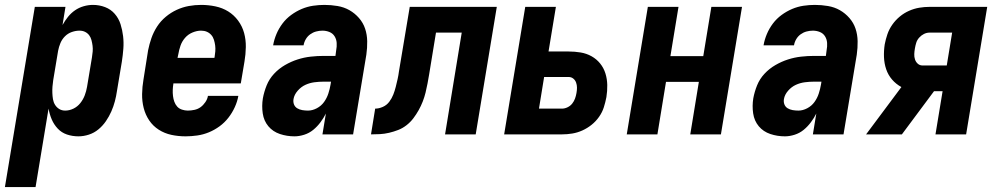

<svg xmlns="http://www.w3.org/2000/svg" viewBox="-54 -548 4074 783"><path d="M-34 215 88 -520H213L201 -446Q211 -464 223.5 -479.5Q236 -495 252 -506Q268 -517 287 -522.5Q306 -528 325 -528Q351 -528 374.5 -519Q398 -510 414 -491.5Q430 -473 437.5 -449.5Q445 -426 448 -400.5Q451 -375 449 -349Q447 -323 443 -297L423 -177Q420 -156 414.5 -135Q409 -114 400 -93.5Q391 -73 378 -54Q365 -35 347.5 -20.5Q330 -6 308.5 1Q287 8 266 8Q241 8 219 0.5Q197 -7 181.5 -23.5Q166 -40 157 -61Q148 -82 144 -105L91 215ZM212 -97Q229 -97 245.5 -105Q262 -113 273.5 -127.5Q285 -142 291.5 -159Q298 -176 301 -194L321 -314Q323 -326 324 -338Q325 -350 323.5 -361.5Q322 -373 319 -384.5Q316 -396 309.5 -404.5Q303 -413 293 -418Q283 -423 270 -423Q255 -423 239 -417.5Q223 -412 211 -400Q199 -388 192.5 -372.5Q186 -357 183 -341L163 -221Q161 -208 160 -195Q159 -182 159.5 -169Q160 -156 162 -143.5Q164 -131 170.5 -120.5Q177 -110 187.5 -103.5Q198 -97 212 -97Z M703 8Q673 8 645 2Q617 -4 593.5 -19Q570 -34 554.5 -57Q539 -80 532 -107.5Q525 -135 525.5 -164.5Q526 -194 531 -223L550 -343Q555 -368 563.5 -392.5Q572 -417 586.5 -439.5Q601 -462 622 -479.5Q643 -497 667 -508Q691 -519 716 -523.5Q741 -528 766 -528Q796 -528 824.5 -522Q853 -516 876.5 -501.5Q900 -487 917 -464Q934 -441 941.5 -413.5Q949 -386 948.5 -356Q948 -326 943 -297L928 -208H653V-206Q651 -194 650.5 -181.5Q650 -169 651.5 -156.5Q653 -144 657 -133Q661 -122 668.5 -113.5Q676 -105 688 -101Q700 -97 712 -97Q725 -97 739 -100Q753 -103 764 -111Q775 -119 783.5 -131.5Q792 -144 794 -157H918Q914 -134 903.5 -111Q893 -88 877.5 -68Q862 -48 841.5 -33Q821 -18 798 -8.5Q775 1 750.5 4.5Q726 8 703 8ZM670 -312H820L821 -314Q823 -326 824 -338.5Q825 -351 823.5 -362.5Q822 -374 818.5 -385.5Q815 -397 807.5 -405.5Q800 -414 789.5 -418.5Q779 -423 766 -423Q749 -423 731 -415.5Q713 -408 700.5 -393.5Q688 -379 682 -361.5Q676 -344 673 -326Z M1147 8Q1116 8 1087.5 -1.5Q1059 -11 1040.5 -33Q1022 -55 1017.5 -85.5Q1013 -116 1018 -147Q1023 -174 1033.5 -200Q1044 -226 1063.5 -247Q1083 -268 1108 -282.5Q1133 -297 1159.5 -305.5Q1186 -314 1213 -317Q1240 -320 1266 -320H1314L1317 -343Q1320 -358 1319 -373Q1318 -388 1310.5 -400Q1303 -412 1289.5 -417.5Q1276 -423 1261 -423Q1248 -423 1235 -419.5Q1222 -416 1211 -408Q1200 -400 1193 -388Q1186 -376 1184 -363H1060V-364Q1064 -387 1073.5 -409.5Q1083 -432 1098 -452Q1113 -472 1133.5 -487Q1154 -502 1176.5 -511.5Q1199 -521 1222.5 -524.5Q1246 -528 1269 -528Q1296 -528 1322.5 -523.5Q1349 -519 1371 -506.5Q1393 -494 1410 -474.5Q1427 -455 1435 -431Q1443 -407 1443.5 -380Q1444 -353 1440 -325L1386 0H1261L1275 -85Q1266 -67 1253 -49.5Q1240 -32 1223.5 -18.5Q1207 -5 1186.5 1.5Q1166 8 1147 8ZM1202 -97Q1220 -97 1238 -106.5Q1256 -116 1267.5 -132Q1279 -148 1285 -166.5Q1291 -185 1294 -203L1296 -215H1266Q1247 -215 1228 -212.5Q1209 -210 1191.5 -202Q1174 -194 1160 -178Q1146 -162 1143 -144Q1141 -132 1145 -122Q1149 -112 1158 -106.5Q1167 -101 1178.5 -99Q1190 -97 1202 -97Z M1459 0 1476 -105Q1491 -105 1507 -112Q1523 -119 1533.5 -133Q1544 -147 1550 -162.5Q1556 -178 1560 -194Q1564 -210 1567.5 -225.5Q1571 -241 1573 -257L1617 -520H1972L1886 0H1761L1829 -415H1724L1696 -244Q1693 -226 1689.5 -207.5Q1686 -189 1681.5 -170.5Q1677 -152 1670 -134Q1663 -116 1653.5 -99Q1644 -82 1632 -66Q1620 -50 1604 -37.5Q1588 -25 1570 -18Q1552 -11 1533 -6.5Q1514 -2 1495.5 -1Q1477 0 1459 0Z M2002 0 2088 -520H2213L2183 -338H2265Q2290 -338 2314 -334Q2338 -330 2358.5 -318.5Q2379 -307 2393.5 -289Q2408 -271 2415 -248.5Q2422 -226 2422.5 -201.5Q2423 -177 2419 -152Q2415 -131 2408.5 -110.5Q2402 -90 2389 -71.5Q2376 -53 2358.5 -39Q2341 -25 2321 -16Q2301 -7 2280 -3.5Q2259 0 2238 0ZM2144 -105H2238Q2249 -105 2260.5 -110.5Q2272 -116 2279.5 -125.5Q2287 -135 2291 -146Q2295 -157 2297 -169Q2299 -180 2299 -190.5Q2299 -201 2295.5 -211Q2292 -221 2284 -227.5Q2276 -234 2265 -234H2165Z M2502 0 2588 -520H2713L2680 -319H2814L2847 -520H2972L2886 0H2761L2796 -214H2662L2627 0Z M3147 8Q3116 8 3087.5 -1.5Q3059 -11 3040.5 -33Q3022 -55 3017.5 -85.5Q3013 -116 3018 -147Q3023 -174 3033.5 -200Q3044 -226 3063.5 -247Q3083 -268 3108 -282.5Q3133 -297 3159.5 -305.5Q3186 -314 3213 -317Q3240 -320 3266 -320H3314L3317 -343Q3320 -358 3319 -373Q3318 -388 3310.5 -400Q3303 -412 3289.5 -417.5Q3276 -423 3261 -423Q3248 -423 3235 -419.5Q3222 -416 3211 -408Q3200 -400 3193 -388Q3186 -376 3184 -363H3060V-364Q3064 -387 3073.5 -409.5Q3083 -432 3098 -452Q3113 -472 3133.5 -487Q3154 -502 3176.5 -511.5Q3199 -521 3222.5 -524.5Q3246 -528 3269 -528Q3296 -528 3322.5 -523.5Q3349 -519 3371 -506.5Q3393 -494 3410 -474.5Q3427 -455 3435 -431Q3443 -407 3443.5 -380Q3444 -353 3440 -325L3386 0H3261L3275 -85Q3266 -67 3253 -49.5Q3240 -32 3223.5 -18.5Q3207 -5 3186.5 1.5Q3166 8 3147 8ZM3202 -97Q3220 -97 3238 -106.5Q3256 -116 3267.5 -132Q3279 -148 3285 -166.5Q3291 -185 3294 -203L3296 -215H3266Q3247 -215 3228 -212.5Q3209 -210 3191.5 -202Q3174 -194 3160 -178Q3146 -162 3143 -144Q3141 -132 3145 -122Q3149 -112 3158 -106.5Q3167 -101 3178.5 -99Q3190 -97 3202 -97Z M3624 0H3478L3622 -193Q3600 -205 3584 -223.5Q3568 -242 3560 -265.5Q3552 -289 3551 -315Q3550 -341 3554 -367Q3558 -388 3565 -408.5Q3572 -429 3585 -447.5Q3598 -466 3615.5 -480.5Q3633 -495 3653.5 -504Q3674 -513 3695 -516.5Q3716 -520 3737 -520H3972L3886 0H3761L3790 -176H3755ZM3708 -281H3807L3829 -415H3737Q3725 -415 3714 -409.5Q3703 -404 3694.5 -394.5Q3686 -385 3682.5 -373.5Q3679 -362 3677 -350Q3675 -339 3674.5 -327.5Q3674 -316 3677.5 -305.5Q3681 -295 3689 -288Q3697 -281 3708 -281Z"/></svg>

Font: Iosevka Extrabold Oblique
Style: Regular
Weight: 800
Italic angle: -9°
Monospace: yes
Designer: Belleve Invis
Foundry: Belleve Invis
Version: Version 32.5.0; ttfautohint (v1.8.4)